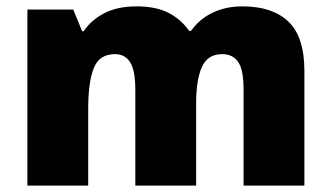

<svg xmlns="http://www.w3.org/2000/svg" viewBox="-20 -583 1040 603"><path d="M741 -563Q836 -563 886 -515Q936 -467 936 -360V0H745V-301Q745 -364 728 -388.5Q711 -413 678 -413Q632 -413 614 -372.5Q596 -332 596 -258V0H405V-301Q405 -361 389 -387Q373 -413 341 -413Q292 -413 274.5 -369Q257 -325 257 -242V0H66V-553H210L238 -485H243Q265 -519 306.5 -541Q348 -563 409 -563Q470 -563 509.5 -542.5Q549 -522 574 -486H580Q606 -523 647.5 -543Q689 -563 741 -563Z"/></svg>

Font: Noto Sans Khmer UI Black
Style: Regular
Weight: 900
Designer: Danh Hong and the Monotype Design Team
Foundry: Monotype Imaging Inc.
Version: Version 2.002; ttfautohint (v1.8.4.7-5d5b)